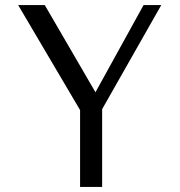

<svg xmlns="http://www.w3.org/2000/svg" viewBox="-20 -736 707 756"><path d="M295.3 0V-302.6L51.5 -716H156.3L376.5 -337.3L315.7 -299.9L545.3 -716H615L382.2 -306.2V0Z"/></svg>

Font: Russolo 10pt ExtraLight
Style: Regular
Weight: 200
Designer: Micah Stupak-Hahn
Version: Version 1.000